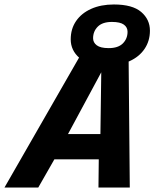

<svg xmlns="http://www.w3.org/2000/svg" viewBox="-60 -838 694 858"><path d="M144 -126 205 -239H394L391 -126ZM111 0H-40L336 -655L420 -572L413 -553L217 -189H219ZM520 0H380L382 -184L388 -185L393 -551L386 -572L514 -655ZM440 -740Q398 -740 377 -719Q356 -698 356 -667Q356 -648 372.5 -635.5Q389 -623 426 -623Q468 -623 489 -644Q510 -665 510 -696Q510 -716 493.5 -728Q477 -740 440 -740ZM417 -545Q334 -545 295 -579Q256 -613 256 -662Q256 -709 280 -744Q304 -779 347.5 -798.5Q391 -818 449 -818Q532 -818 571 -784.5Q610 -751 610 -701Q610 -655 586 -619.5Q562 -584 518.5 -564.5Q475 -545 417 -545Z"/></svg>

Font: Intel One Mono Light
Style: Italic
Weight: 300
Italic angle: -16°
Monospace: yes
Designer: Fred Shallcrass
Foundry: Frere-Jones Type LLC
Version: Version 1.004